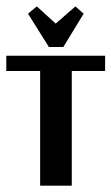

<svg xmlns="http://www.w3.org/2000/svg" viewBox="-26 -585 351 605"><path d="M128.1 -436.8H173.5L237.5 -541.8L211.7 -564.9L149.5 -510.7L89.9 -564.9L62.3 -541.8ZM305.2 -409.3H-6.2V-361.2H100.5V0H200.2V-361.2H305.2Z"/></svg>

Font: Gidugu
Style: Regular
Weight: 400
Designer: Purushoth Kumar Guthula
Foundry: Silicon Andhra, USA.
Version: Version 1.0.5; ttfautohint (v1.2.25-373a) -l 7 -r 28 -G 50 -